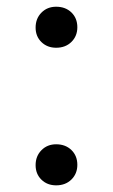

<svg xmlns="http://www.w3.org/2000/svg" viewBox="-20 -539 336 571"><path d="M147 -397Q120.6 -397 103.3 -413.8Q85.9 -430.7 85.9 -457Q85.9 -483.9 103.3 -501.5Q120.6 -519 147 -519Q174.8 -519 192.4 -502Q210 -484.9 210 -458Q210 -431.6 192.4 -414.3Q174.8 -397 147 -397ZM147 12.2Q120.6 12.2 103.3 -4.6Q85.9 -21.5 85.9 -47.9Q85.9 -74.7 103.3 -92.3Q120.6 -109.9 147 -109.9Q174.8 -109.9 192.4 -92.8Q210 -75.7 210 -48.8Q210 -22.5 192.4 -5.1Q174.8 12.2 147 12.2Z"/></svg>

Font: Literata Light
Style: Regular
Weight: 300
Designer: Latin by Veronika Burian and Jose Scaglione. Greek by Irene Vlachou. Cyrillic by Vera Evstafieva.
Foundry: TypeTogether
Version: Version 3.021